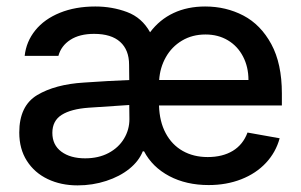

<svg xmlns="http://www.w3.org/2000/svg" viewBox="-20 -557 924 589"><path d="M421.9 -92.8H418Q406.2 -63 377 -39.3Q347.7 -15.6 305.9 -2Q264.2 11.7 217.8 11.7Q167 11.7 126.5 -7.6Q85.9 -26.9 62.5 -63.5Q39.1 -100.1 39.1 -150.4Q39.1 -232.4 94.2 -265.4Q149.4 -298.3 237.3 -303.7Q270.5 -306.2 309.8 -308.3Q349.1 -310.5 376.5 -311.5L376 -358.4Q376 -403.8 348.6 -428.5Q321.3 -453.1 268.6 -453.1Q224.1 -453.1 195.8 -434.8Q167.5 -416.5 159.2 -385.7H55.7Q60.5 -429.7 88.4 -464.1Q116.2 -498.5 163.8 -517.8Q211.4 -537.1 272.5 -537.1Q324.2 -537.1 369.9 -520Q415.5 -502.9 440.4 -458Q469.7 -497.1 512.5 -517.1Q555.2 -537.1 609.4 -537.1Q673.3 -537.1 726.6 -509.3Q779.8 -481.4 812.3 -421.6Q844.7 -361.8 844.7 -270.5V-233.4H467.8Q469.2 -184.1 488.3 -148.4Q507.3 -112.8 540.5 -94Q573.7 -75.2 617.2 -75.2Q662.6 -75.2 694.1 -94.2Q725.6 -113.3 739.3 -150.4L837.9 -132.8Q826.2 -89.8 795.9 -57.4Q765.6 -24.9 720.2 -7.1Q674.8 10.7 620.1 10.7Q551.3 10.7 499.3 -16.8Q447.3 -44.4 421.9 -92.8ZM241.2 -71.3Q282.2 -71.3 313 -87.6Q343.8 -104 360.4 -131.6Q377 -159.2 377 -191.4L376.5 -234.9L252 -226.6Q197.8 -222.7 169.2 -204.6Q140.6 -186.5 140.6 -149.4Q140.6 -112.3 168.2 -91.8Q195.8 -71.3 241.2 -71.3ZM742.2 -311.5Q742.2 -351.6 725.6 -383.5Q709 -415.5 679.2 -433.3Q649.4 -451.2 610.4 -451.2Q569.8 -451.2 538.3 -432.4Q506.8 -413.6 488.8 -381.6Q470.7 -349.6 468.3 -311.5Z"/></svg>

Font: Pretendard JP Medium
Style: Regular
Weight: 500
Designer: Base glyphs from Inter by Rasmus Andersson; Hangeul glyphs from Noto Sans CJK(Source Han Sans) by Jang Soo-young and Kan
Foundry: Kil Hyung-jin
Version: Version 1.309